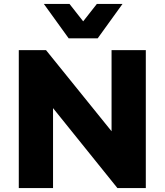

<svg xmlns="http://www.w3.org/2000/svg" viewBox="-20 -961 841 981"><path d="M76 0V-705H215L560 -278H550V-705H725V0H580L241 -421H251V0ZM331 -765 204 -941H335L405 -852L475 -941H606L479 -765Z"/></svg>

Font: Nunito Sans 9pt Black
Style: Regular
Weight: 900
Version: Version 3.101;gftools[0.9.27]